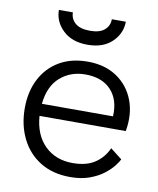

<svg xmlns="http://www.w3.org/2000/svg" viewBox="-79 -740 666 811"><g transform="rotate(10 254.0 -334.5)"><path d="M477 -102Q472 -91 457.5 -72.5Q443 -54 419 -35.5Q395 -17 359.5 -4Q324 9 277 9Q202 9 148.5 -24Q95 -57 66.5 -114.5Q38 -172 38 -245Q38 -316 66 -370Q94 -424 145 -454Q196 -484 266 -484Q340 -484 391.5 -449.5Q443 -415 465.5 -356Q488 -297 475 -223H105Q111 -142 157.5 -96.5Q204 -51 277 -51Q336 -51 372.5 -75.5Q409 -100 427 -141ZM266 -429Q203 -429 158.5 -390.5Q114 -352 106 -275H411Q415 -346 376.5 -387.5Q338 -429 266 -429ZM252 -554Q185 -554 146.5 -591Q108 -628 108 -678H168Q168 -650 189 -632Q210 -614 252 -614Q294 -614 314.5 -632Q335 -650 335 -678H395Q395 -628 357 -591Q319 -554 252 -554Z"/></g></svg>

Font: Lil Grotesk
Style: Regular
Weight: 400
Designer: Bastien Sozeau
Foundry: NBR — Bastien Sozeau
Version: Version 4.002; ttfautohint (v1.8.4.7-5d5b)